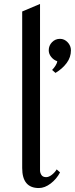

<svg xmlns="http://www.w3.org/2000/svg" viewBox="-20 -944 378 969"><path d="M182 -84Q182 -72 189 -61Q196 -50 213 -50Q227 -50 242.5 -62.5Q258 -75 266 -89L283 -74Q266 -41 236 -18Q206 5 176 5Q92 5 92 -96V-886L182 -924ZM283 -748Q259 -748 242.5 -731Q226 -714 226 -690Q226 -672 238.5 -656.5Q251 -641 269 -635Q268 -625 260 -612.5Q252 -600 243 -591L260 -576Q295 -597 316.5 -626Q338 -655 338 -690Q338 -713 321.5 -730.5Q305 -748 283 -748Z"/></svg>

Font: Amita
Style: Regular
Weight: 400
Designer: Eduardo Rodriguez Tunni, Modular Infotech, Brian J. Bonislawsky
Foundry: Eduardo Rodriguez Tunni, Modular Infotech, Brian J. Bonislawsky
Version: Version 1.004